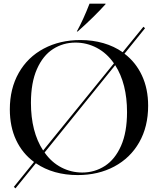

<svg xmlns="http://www.w3.org/2000/svg" viewBox="-20 -947 872 1055"><path d="M177 -50 65 88 56 80 167 -57Q103 -104 68.5 -177.5Q34 -251 34 -346Q34 -460 83 -546.5Q132 -633 220.5 -680Q309 -727 422 -727Q489 -727 548 -710Q607 -693 654 -660L768 -800L777 -792L664 -652Q726 -605 760 -532Q794 -459 794 -366Q794 -251 745 -165Q696 -79 608 -32Q520 15 407 15Q273 15 177 -50ZM217 -120 606 -599Q567 -655 512 -684Q457 -713 395 -713Q327 -713 271.5 -677.5Q216 -642 183 -567.5Q150 -493 150 -382Q150 -223 217 -120ZM225 -109Q263 -55 317 -27Q371 1 432 1Q500 1 556 -35Q612 -71 645 -145.5Q678 -220 678 -331Q678 -487 613 -589ZM402 -774Q437 -837 472 -927H560V-924Q498 -855 407 -774Z"/></svg>

Font: Nyght Serif
Style: Regular
Weight: 400
Designer: Maksym Kobuzan
Version: Version 0.410